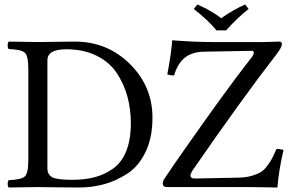

<svg xmlns="http://www.w3.org/2000/svg" viewBox="-20 -832 1307 854"><path d="M190.9 -83Q190.9 -56.2 211.4 -44.2Q231.9 -32.2 299.8 -32.2Q356.9 -32.2 400.9 -43.7Q444.8 -55.2 482.9 -82Q521 -108.9 541.5 -159.9Q562 -210.9 562 -284.2Q562 -345.2 547.1 -401.1Q532.2 -457 500 -506.1Q467.8 -555.2 409.9 -584Q352.1 -612.8 274.9 -612.8Q190.9 -612.8 190.9 -564ZM147.9 -645Q164.1 -645 220.9 -646Q277.8 -647 313 -647Q457 -647 557.6 -547.6Q658.2 -448.2 658.2 -308.1Q658.2 -220.2 627.7 -156.5Q597.2 -92.8 546.6 -59.8Q496.1 -26.9 442.6 -12.5Q389.2 2 331.1 2Q271 2 215.1 1Q159.2 0 148.9 0Q116.7 0 19 2Q14.2 -2 14.2 -13.9Q14.2 -25.9 19 -30.8Q75.2 -32.7 90.6 -47.4Q106 -62 106 -122.1V-522.9Q106 -583 90.6 -597.4Q75.2 -611.8 19 -613.8Q14.2 -617.7 14.2 -629.9Q14.2 -642.1 19 -647Q119.1 -645 147.9 -645ZM942.9 -696.8Q906.7 -741.7 841.8 -792L857.9 -812Q918 -786.1 963.9 -751Q1021 -791 1070.8 -812L1085.9 -792Q1036.1 -753.9 985.8 -696.8ZM1213.9 2Q1114.3 0 1087.4 0H723.1Q704.1 0 704.1 -15.1Q704.1 -27.3 711.9 -38.1Q792 -157.2 911.4 -323.7Q1030.8 -490.2 1101.1 -579.1Q1108.9 -590.3 1108.9 -597.2Q1108.9 -606 1099.1 -606L888.2 -602.1Q833 -601.1 801.5 -575Q770 -548.8 753.9 -496.1Q740.7 -496.1 724.1 -501Q741.2 -589.8 746.1 -652.8Q845.2 -645 926.8 -645H1147.9Q1165 -645 1190.9 -646Q1216.8 -647 1221.2 -647Q1234.4 -647 1233.9 -636.2Q1233.9 -622.1 1210 -590.8Q1054.2 -389.6 835 -71.8Q827.1 -57.6 827.1 -51.8Q827.1 -36.6 852.1 -38.1L1044.9 -42Q1077.1 -43 1101.6 -50.5Q1126 -58.1 1140.9 -67.1Q1155.8 -76.2 1170.4 -96.7Q1185.1 -117.2 1191.7 -130.1Q1198.2 -143.1 1210 -169.9Q1224.1 -169.9 1241.2 -165Q1220.7 -80.1 1213.9 2Z"/></svg>

Font: Linux Libertine Capitals
Style: Small Caps
Weight: 400
Designer: Philipp H. Poll
Foundry: Philipp H. Poll
Version: Version 5.1.3